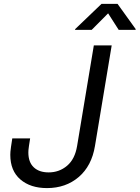

<svg xmlns="http://www.w3.org/2000/svg" viewBox="-20 -962 721 992"><path d="M222.7 9.8Q137.2 9.8 85.2 -34.9Q33.2 -79.6 33.2 -162.1Q33.2 -169.4 33.9 -178.5Q34.7 -187.5 36.9 -203.6Q39.1 -219.7 43.5 -247.1H135.7Q131.8 -221.7 129.6 -207.8Q127.4 -193.8 127 -186.8Q126.5 -179.7 126.5 -174.3Q126.5 -124 154.3 -97.7Q182.1 -71.3 231.4 -71.3Q286.1 -71.3 326.7 -105.7Q367.2 -140.1 378.4 -208L464.8 -727.5H557.1L470.7 -208Q453.6 -104.5 386.7 -47.4Q319.8 9.8 222.7 9.8ZM453.6 -807.6H367.7L368.2 -811.5L504.4 -941.9H587.4L681.2 -811.5L680.2 -807.6H593.3L538.6 -893.1Z"/></svg>

Font: Inter 16pt
Style: Italic
Weight: 400
Italic angle: -9.3988°
Version: Version 4.001;git-66647c0bb